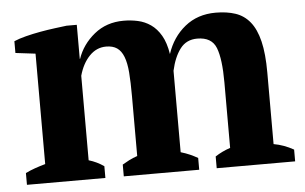

<svg xmlns="http://www.w3.org/2000/svg" viewBox="-42 -573 1008 634"><g transform="rotate(-5 462.0 -256.0)"><path d="M594 0H344V-39Q354 -45 366.5 -51.5Q379 -58 394 -63V-262Q394 -308 391.5 -340Q389 -372 381 -392.5Q373 -413 359 -422.5Q345 -432 323 -432Q291 -432 267.5 -407.5Q244 -383 233 -343V-63Q260 -55 283 -39V0H23V-39Q37 -46 54 -52Q71 -58 89 -63V-429L23 -437V-476Q39 -483 62.5 -489Q86 -495 111 -499.5Q136 -504 159.5 -507Q183 -510 199 -512H233V-399H234Q250 -446 290.5 -479Q331 -512 388 -512Q412 -512 435 -507Q458 -502 477.5 -488.5Q497 -475 511 -451Q525 -427 531 -389Q549 -444 591 -478Q633 -512 693 -512Q730 -512 758.5 -502.5Q787 -493 806.5 -469Q826 -445 836 -404Q846 -363 846 -300V-63Q880 -57 912 -39V0H652V-39Q675 -54 702 -63V-280Q702 -358 687.5 -395Q673 -432 625 -432Q589 -432 568.5 -405Q548 -378 538 -333V-63Q555 -58 568.5 -52Q582 -46 594 -39Z"/></g></svg>

Font: PT Serif
Style: Bold
Weight: 700
Designer: A.Korolkova, O.Umpeleva, V.Yefimov
Foundry: ParaType Ltd
Version: Version 1.000W OFL; ttfautohint (v1.6)